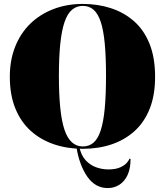

<svg xmlns="http://www.w3.org/2000/svg" viewBox="-20 -743 840 978"><path d="M369 5H384Q393 48 416 73Q439 98 469.5 109Q500 120 532 120Q568 120 591 110Q614 100 625.5 87Q637 74 639 65L645 67Q645 116 629.5 149Q614 182 587.5 198.5Q561 215 529 215Q465 215 424.5 156.5Q384 98 369 5ZM402 -723Q478 -723 544.5 -701.5Q611 -680 662 -635.5Q713 -591 741.5 -520.5Q770 -450 770 -351Q770 -258 742.5 -189Q715 -120 665 -75Q615 -30 548 -7.5Q481 15 402 15Q323 15 255 -8Q187 -31 136.5 -76.5Q86 -122 58 -191Q30 -260 30 -352Q30 -436 57 -504.5Q84 -573 133.5 -621.5Q183 -670 251.5 -696.5Q320 -723 402 -723ZM402 -713Q370 -713 346.5 -693Q323 -673 308.5 -630Q294 -587 287 -519.5Q280 -452 280 -356Q280 -262 287 -193.5Q294 -125 308.5 -82Q323 -39 346.5 -18Q370 3 402 3Q434 3 456.5 -16.5Q479 -36 493 -79Q507 -122 513.5 -190.5Q520 -259 520 -357Q520 -454 513.5 -522Q507 -590 493 -632Q479 -674 456.5 -693.5Q434 -713 402 -713Z"/></svg>

Font: Kalnia Thin
Style: Regular
Weight: 100
Version: Version 1.105